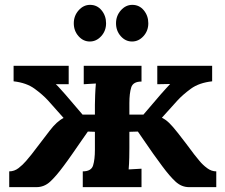

<svg xmlns="http://www.w3.org/2000/svg" viewBox="-20 -771 929 791"><path d="M18 0V-65Q39 -65 56.5 -78.5Q74 -92 88 -108.5Q102 -125 110 -135Q156 -195 185 -233Q214 -271 242 -285L178 -357Q156 -381 122.5 -405.5Q89 -430 36 -436V-500H263V-424H210Q219 -416 227.5 -406Q236 -396 249 -382L320 -299H371V-339Q371 -353 372 -379Q373 -405 375 -427L325 -424V-500H563V-435Q528 -435 520.5 -410.5Q513 -386 513 -346V-299H571L642 -382Q655 -396 663.5 -406Q672 -416 681 -425L628 -424V-500H854V-436Q800 -430 766.5 -405.5Q733 -381 711 -357L647 -286Q663 -278 677 -264.5Q691 -251 713 -223Q730 -201 747 -179Q764 -157 780 -135Q788 -125 801.5 -108.5Q815 -92 833 -78.5Q851 -65 871 -65V0H759Q728 0 703.5 -22.5Q679 -45 648 -87Q630 -111 610.5 -138.5Q591 -166 574.5 -190.5Q558 -215 548 -229L513 -228V-161Q513 -147 512.5 -121.5Q512 -96 510 -73L563 -76V0H321V-65Q356 -65 363.5 -89.5Q371 -114 371 -154V-228L342 -229Q332 -215 315 -190.5Q298 -166 279 -138.5Q260 -111 242 -87Q211 -45 186.5 -22.5Q162 0 130 0ZM524 -600Q497 -600 477.5 -622Q458 -644 458 -675Q458 -706 478 -728.5Q498 -751 525 -751Q554 -751 572.5 -728.5Q591 -706 591 -675Q591 -644 571 -622Q551 -600 524 -600ZM350 -600Q323 -600 303.5 -622Q284 -644 284 -675Q284 -706 304 -728.5Q324 -751 351 -751Q380 -751 398.5 -728.5Q417 -706 417 -675Q417 -644 397 -622Q377 -600 350 -600Z"/></svg>

Font: Lora
Style: Bold
Weight: 700
Designer: Olga Karpushina, Alexei Vanyashin (Cyrillic)
Foundry: Cyreal
Version: Version 3.006; ttfautohint (v1.8.4.7-5d5b);gftools[0.9.30]